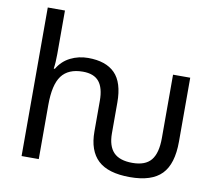

<svg xmlns="http://www.w3.org/2000/svg" viewBox="-83 -858 1100 967"><g transform="rotate(10 467.0 -375.0)"><path d="M765.1 -211.9V-536.1H853V-209Q853 -94.7 802.2 -42.5Q751.5 9.8 640.1 9.8Q528.8 9.8 476.8 -38.8Q424.8 -87.4 424.8 -186V-342.8Q424.8 -408.2 398.7 -440.2Q372.6 -472.2 315.9 -472.2Q241.7 -472.2 207.3 -426.5Q172.9 -380.9 172.9 -276.9V0H85V-759.8H172.9V-537.1Q172.9 -493.2 168 -461.9H173.8Q198.2 -503.4 240 -524.2Q281.7 -544.9 330.1 -544.9Q420.9 -544.9 467 -498.3Q513.2 -451.7 513.2 -349.1V-191.9Q513.2 -127 543.7 -95Q574.2 -63 640.1 -63Q706.1 -63 735.6 -98.9Q765.1 -134.8 765.1 -211.9Z"/></g></svg>

Font: NotoSans
Style: Regular
Weight: 400
Designer: Monotype Design team
Foundry: Monotype Imaging Inc.
Version: Version 1.04